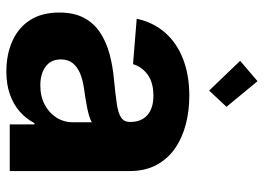

<svg xmlns="http://www.w3.org/2000/svg" viewBox="-131 -672 813 591"><g transform="rotate(90 275.5 -376.5)"><path d="M199.8 10.4Q147.8 10.4 106.6 -8Q65.4 -26.3 42 -62.4Q18.6 -98.5 18.6 -152.3Q18.6 -198 35.1 -228.7Q51.6 -259.4 80.4 -278.3Q109.2 -297.2 145.9 -307.1Q182.7 -317 223.4 -320.7Q270.9 -325.3 299.9 -329.6Q328.8 -333.9 342 -342.9Q355.3 -352 355.3 -369.3V-371.7Q355.3 -405.2 334.2 -423.7Q313.1 -442.2 274.6 -442.2Q233.8 -442.2 209.6 -424.4Q185.4 -406.6 177.5 -379.5L37.7 -390.8Q48.3 -440.6 79.5 -477Q110.7 -513.3 160.3 -533Q209.9 -552.7 275.2 -552.7Q320.6 -552.7 362.1 -542.1Q403.6 -531.4 436.2 -509.1Q468.8 -486.7 487.7 -451.7Q506.6 -416.7 506.6 -368.2V0H362.9V-76H359Q345.7 -50.5 323.8 -31.1Q301.9 -11.7 271.1 -0.7Q240.3 10.4 199.8 10.4ZM243 -94.1Q276.4 -94.1 301.9 -107.5Q327.4 -120.9 341.9 -143.7Q356.4 -166.5 356.4 -194.9V-252.7Q349.6 -248.4 337.2 -244.6Q324.8 -240.8 309.5 -237.8Q294.2 -234.8 279.2 -232.5Q264.1 -230.3 251.8 -228.5Q224.9 -224.7 204.9 -216.1Q185 -207.4 173.9 -193.1Q162.9 -178.8 162.9 -157.4Q162.9 -126.3 185.4 -110.2Q207.9 -94.1 243 -94.1ZM258.8 -613.7 167.2 -709.2 229.9 -762.7 308.8 -667.2Z"/></g></svg>

Font: Inter Tight
Style: Regular
Weight: 400
Designer: Rasmus Andersson
Foundry: rsms
Version: Version 3.002